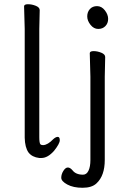

<svg xmlns="http://www.w3.org/2000/svg" viewBox="-20 -727 581 909"><path d="M171 -44Q175 -40 183 -40H185Q206 -41 232 -68Q244 -79 253.5 -79Q263 -79 263 -63Q263 -47 236 -13Q206 21 176 21H166Q132 17 115 -5Q98 -29 97 -75V-590L94 -697Q94 -707 112.5 -707Q131 -707 149.5 -699.5Q168 -692 168 -679L166 -590V-78Q166 -51 171 -44ZM478 -457 476 -364V30Q476 105 437 141Q415 162 371 162Q327 162 298.5 146.5Q270 131 270 114.5Q270 98 280 82Q290 66 301 66Q312 66 323 79Q339 100 373 100Q390 100 399 81Q408 62 408 31V-364L405 -475Q405 -485 423 -485Q441 -485 459.5 -477.5Q478 -470 478 -457ZM439.5 -698Q461 -698 476.5 -678Q492 -658 492 -637.5Q492 -617 479 -603.5Q466 -590 445 -590Q424 -590 408.5 -609.5Q393 -629 393 -649.5Q393 -670 405.5 -684Q418 -698 439.5 -698Z"/></svg>

Font: LXGW WenKai Lite
Style: Regular
Weight: 400
Designer: LXGW / Fontworks Inc.
Foundry: LXGW / Fontworks Inc.
Version: Version 1.511; March 25, 2025